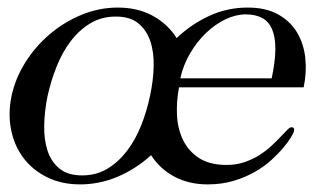

<svg xmlns="http://www.w3.org/2000/svg" viewBox="-20 -482 873 510"><path d="M455.6 -250Q448.2 -212.4 450.2 -175.5Q452.1 -138.7 466.6 -109.4Q481 -80.1 509 -62Q537.1 -43.9 582 -43.9Q607.9 -43.9 629.4 -51.3Q650.9 -58.6 668.7 -69.8Q686.5 -81.1 700.4 -94Q714.4 -106.9 724.9 -118.2Q735.4 -129.4 742.7 -136.7Q750 -144 753.9 -144Q763.7 -144 760.7 -132.8Q760.3 -129.9 753.4 -118.2Q746.6 -106.4 733.6 -90.8Q720.7 -75.2 701.9 -57.9Q683.1 -40.5 657.7 -25.9Q632.3 -11.2 600.8 -1.7Q569.3 7.8 531.7 7.8Q481.9 7.8 443.4 -12.7Q404.8 -33.2 381.3 -69.8Q341.8 -33.7 293.2 -12.9Q244.6 7.8 192.9 7.8Q143.1 7.8 104.5 -11.5Q65.9 -30.8 41.7 -63.2Q17.6 -95.7 9.3 -138.2Q1 -180.7 10.7 -227.1Q20.5 -273.4 47.1 -315.9Q73.7 -358.4 111.8 -390.9Q149.9 -423.3 196.5 -442.6Q243.2 -461.9 293 -461.9Q346.2 -461.9 386 -439.9Q425.8 -418 449.2 -380.9Q487.8 -417.5 535.6 -439.7Q583.5 -461.9 637.7 -461.9Q686.5 -461.9 719 -443.6Q751.5 -425.3 769.3 -395.3Q787.1 -365.2 791 -327.4Q794.9 -289.6 786.6 -250ZM701.7 -273.9Q711.4 -320.3 711.4 -352.5Q711.4 -384.8 702.4 -405Q693.4 -425.3 675.8 -434.6Q658.2 -443.8 632.8 -443.8Q606.4 -443.8 578.9 -430.7Q551.3 -417.5 527.3 -394.5Q503.4 -371.6 485.1 -340.6Q466.8 -309.6 459 -273.9ZM198.2 -16.1Q235.8 -16.1 265.4 -33.9Q294.9 -51.8 317.4 -81.3Q339.8 -110.8 355 -148.9Q370.1 -187 378.4 -227.1Q387.2 -267.1 388.2 -305.2Q389.2 -343.3 379.2 -372.8Q369.1 -402.3 347.2 -420.2Q325.2 -438 287.6 -438Q250 -438 220.2 -420.2Q190.4 -402.3 168 -372.8Q145.5 -343.3 130.4 -305.2Q115.2 -267.1 106.4 -227.1Q98.1 -187 97.4 -148.9Q96.7 -110.8 106.4 -81.3Q116.2 -51.8 138.4 -33.9Q160.6 -16.1 198.2 -16.1Z"/></svg>

Font: XB Zar
Style: Italic
Weight: 400
Italic angle: -12°
Designer: Behnam
Foundry: Irmug
Version: Version 8.005 2009